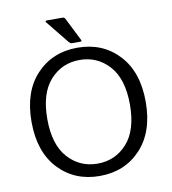

<svg xmlns="http://www.w3.org/2000/svg" viewBox="-96 -978 963 1076"><g transform="rotate(-10 385.0 -440.0)"><path d="M150.9 -82C211.8 -17.3 289.8 15.1 385 15.1C480.2 15.1 558.2 -17.3 618.9 -82C679.6 -146.8 710 -236.2 710 -350.1C710 -464 679.6 -553.3 618.9 -617.9C558.2 -682.5 480.2 -714.8 385 -714.8C289.8 -714.8 211.8 -682.5 151.1 -617.9C90.4 -553.3 60.1 -464 60.1 -350.1C60.1 -236.2 90.3 -146.8 150.9 -82ZM385 -645C452.2 -645 508.2 -620.2 553 -570.6C597.7 -520.9 620.1 -447.4 620.1 -350.1C620.1 -252.8 597.7 -179.3 553 -129.6C508.2 -80 452.2 -55.2 385 -55.2C317.8 -55.2 261.8 -80 217 -129.6C172.3 -179.3 149.9 -252.8 149.9 -350.1C149.9 -447.4 172.3 -520.9 217 -570.6C261.8 -620.2 317.8 -645 385 -645ZM237.8 -884.8 342.8 -754.9C348.3 -748.4 353.4 -745.1 357.9 -745.1H408.2C414.7 -745.1 416.3 -748.4 413.1 -754.9L348.1 -884.8C344.6 -891.6 339.5 -895 333 -895H243.2C235 -895 233.2 -891.6 237.8 -884.8Z"/></g></svg>

Font: Numans
Style: Regular
Weight: 400
Designer: Jovanny Lemonad
Foundry: Jovanny Lemonad
Version: Version 001.001